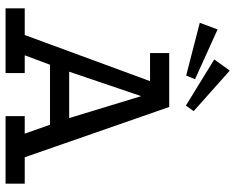

<svg xmlns="http://www.w3.org/2000/svg" viewBox="-98 -749 847 691"><g transform="rotate(90 325.5 -403.5)"><path d="M10 0V-69H106L272 -520H171V-589H365L546 -69H641V0H398V-69H461L429 -160H213L179 -69H243V0ZM238 -229H405L326 -488ZM234 -807 380 -677 360 -649 194 -751ZM86 -763 265 -682 252 -650 62 -699Z"/></g></svg>

Font: Podkova
Style: Regular
Weight: 400
Designer: Ilya Yudin
Foundry: Cyreal (www.cyreal.org)
Version: Version 2.103